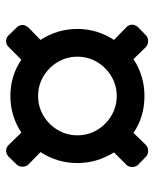

<svg xmlns="http://www.w3.org/2000/svg" viewBox="42 -616 506 630"><g transform="rotate(-90 295.0 -301.0)"><path d="M70 -461Q63 -469 63 -480Q63 -492 70 -499L96 -526Q106 -534 115 -534Q126 -534 134 -526L175 -484Q230 -520 295 -520Q361 -520 414 -484L456 -526Q464 -534 475 -534Q486 -534 494 -526L520 -499Q528 -491 528 -480Q528 -471 520 -461L479 -421Q515 -366 515 -300Q515 -235 479 -180L521 -139Q529 -131 529 -120Q529 -111 521 -101L494 -75Q487 -68 475 -68Q464 -68 456 -75L416 -116Q361 -80 295 -80Q227 -80 174 -116L134 -75Q127 -68 115 -68Q103 -68 96 -75L69 -101Q62 -109 62 -120Q62 -132 69 -139L110 -180Q75 -236 75 -300Q75 -366 111 -421ZM424 -300Q424 -335 406.5 -364.5Q389 -394 359.5 -411.5Q330 -429 295 -429Q260 -429 230.5 -411.5Q201 -394 183.5 -364.5Q166 -335 166 -300Q166 -265 183.5 -235.5Q201 -206 230.5 -188.5Q260 -171 295 -171Q330 -171 359.5 -188.5Q389 -206 406.5 -235.5Q424 -265 424 -300Z"/></g></svg>

Font: Contemporary
Style: Regular
Weight: 400
Designer: Victor Tran
Foundry: Victor Tran
Version: Version 1.100